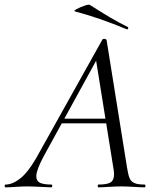

<svg xmlns="http://www.w3.org/2000/svg" viewBox="-58 -805 678 825"><path d="M-34 -12Q-5 -12 28 -37.5Q61 -63 96 -123L382 -635Q384 -638 389 -638Q398 -638 400 -633L488 -84Q493 -53 499 -39Q505 -25 519.5 -18.5Q534 -12 563 -12Q567 -12 567 -6Q567 0 563 0Q548 0 518 -2Q482 -4 462 -4Q441 -4 409 -2Q379 0 365 0Q362 0 362 -6Q362 -12 365 -12Q403 -12 417.5 -21.5Q432 -31 432 -56Q432 -68 429 -84L353 -557L378 -586L129 -132Q98 -74 98 -48Q98 -27 114 -19.5Q130 -12 163 -12Q167 -12 166.5 -6Q166 0 162 0Q151 0 117 -2Q79 -4 58 -4Q37 -4 9 -2Q-19 0 -34 0Q-38 0 -38 -6Q-38 -12 -34 -12ZM208 -295H423L425 -275H193ZM264 -756Q257 -758 271.5 -766Q286 -774 305 -780.5Q324 -787 328 -784Q378 -752 413.5 -731Q449 -710 491 -689Q493 -688 493 -685Q493 -682 491 -680Q489 -678 487 -679Q367 -729 264 -756Z"/></svg>

Font: Cormorant Infant
Style: Italic
Weight: 400
Italic angle: -10°
Designer: Christian Thalmann (Catharsis Fonts)
Foundry: Catharsis Fonts
Version: Version 4.000